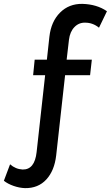

<svg xmlns="http://www.w3.org/2000/svg" viewBox="-126 -772 572 991"><path d="M314 -655Q281 -656 258 -632Q235 -608 230 -567L218 -464H348L339 -384H210L164 30Q155 109 113 154.5Q71 200 3 199Q-26 198 -56 187.5Q-86 177 -106 161L-74 76Q-46 101 -9 103Q53 104 63 13L107 -384H45L53 -464H116L129 -583Q138 -661 184 -707Q230 -753 299 -752Q374 -750 426 -714L385 -629Q353 -655 314 -655Z"/></svg>

Font: Steamflix Grotesk
Style: Regular
Weight: 400
Designer: Julieta Ulanovsky
Foundry: Julieta Ulanovsky
Version: Version 4.000;PS 004.000;hotconv 1.0.88;makeotf.lib2.5.64775